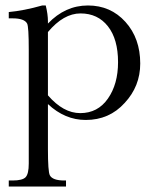

<svg xmlns="http://www.w3.org/2000/svg" viewBox="-20 -436 568 701"><path d="M147 -416Q155 -384 155 -358V-350Q218 -416 301 -416Q384 -416 438 -356Q492 -296 492 -204Q492 -121 435 -60Q379 2 293 2Q217 2 155 -56V108Q155 191 162 204Q172 223 215 223H221V245H12V223H26Q62 223 73.5 211Q85 199 85 161V-254Q85 -339 79 -350Q69 -369 26 -369H12V-392Q67 -397 134 -416ZM155 -88Q211 -23 273 -23Q337 -23 374 -76Q411 -129 411 -209Q411 -293 374 -340Q337 -387 274 -387Q212 -387 155 -319Z"/></svg>

Font: New Athena Unicode
Style: Regular
Weight: 400
Designer: J. Rusten 1997; rev. by R. Hancock 2001, 2002, rev. by D. Mastronarde 2002-2021
Foundry: GreekKeys New Athena Unicode
Version: Version 5.008